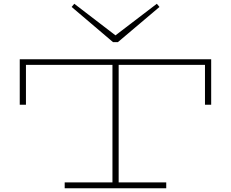

<svg xmlns="http://www.w3.org/2000/svg" viewBox="-20 -1001 1228 1021"><path d="M1103 -686V-444H1070V-656H611V-31H864V0H324V-31H578V-656H118V-444H85V-686ZM828 -964 607 -777H581L361 -964L375 -981L594 -813L814 -981Z"/></svg>

Font: BioRhyme Expanded ExtraLight
Style: Regular
Weight: 275
Width: 7
Designer: Aoife Mooney
Foundry: Aoife Mooney Type
Version: Version 1.001